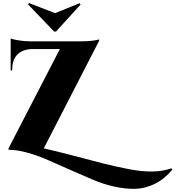

<svg xmlns="http://www.w3.org/2000/svg" viewBox="-20 -968 1135 1241"><path d="M342 -764 501 -939 494 -947 336 -883 168 -948 161 -940 330 -764ZM1087 120 1095 127Q1044 189 981 220Q918 251 854.5 252.5Q791 254 718.5 238Q646 222 578 192.5Q510 163 435 130.5Q360 98 294.5 68.5Q229 39 159.5 19.5Q90 0 35 0V-9L367 -651H187Q147 -650 118 -634.5Q89 -619 74 -590Q59 -561 59 -521V-513H49V-719Q64 -713 101.5 -707Q139 -701 170 -701H515Q545 -701 578.5 -705Q612 -709 621 -714V-705L263 -9Q344 9 459.5 39.5Q575 70 651.5 89.5Q728 109 814 125.5Q900 142 967.5 140.5Q1035 139 1087 120Z"/></svg>

Font: Cinzel Decorative Black
Style: Regular
Weight: 900
Designer: Natanael Gama
Version: Version 1.001;PS 001.001;hotconv 1.0.56;makeotf.lib2.0.21325